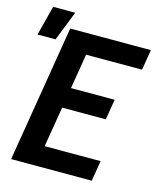

<svg xmlns="http://www.w3.org/2000/svg" viewBox="-124 -910 845 998"><g transform="rotate(15 298.0 -410.5)"><path d="M31 0 152 -735H586L568 -625H267L236 -437H471L453 -327H218L182 -110H483L465 0ZM-4 -661 37 -821H156L93 -661Z"/></g></svg>

Font: Iosevka Extrabold Extended
Style: Italic
Weight: 800
Width: 7
Italic angle: -9°
Monospace: yes
Designer: Belleve Invis
Foundry: Belleve Invis
Version: Version 32.5.0; ttfautohint (v1.8.4)